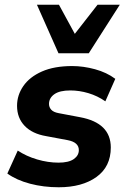

<svg xmlns="http://www.w3.org/2000/svg" viewBox="-20 -780 532 811"><path d="M228 11Q164 11 107 -4Q50 -19 11 -47L55 -144Q91 -120 137 -106.5Q183 -93 227 -93Q270 -93 291.5 -108Q313 -123 313 -146Q313 -179 266 -188L175 -205Q116 -215 84 -248.5Q52 -282 52 -333Q52 -378 78.5 -416.5Q105 -455 157 -478Q209 -501 285 -501Q332 -501 381.5 -487.5Q431 -474 467 -447L425 -352Q392 -375 353.5 -386.5Q315 -398 277 -398Q232 -398 209.5 -382Q187 -366 187 -341Q187 -327 196.5 -316.5Q206 -306 228 -302L318 -285Q448 -261 448 -157Q448 -76 387.5 -32.5Q327 11 228 11ZM227 -555 136 -760H229L296 -637L392 -760H486L355 -555Z"/></svg>

Font: Nunito Sans ExtraBold
Style: Italic
Weight: 800
Italic angle: -9°
Designer: Vernon Adams
Foundry: Vernon Adams
Version: Version 3.006; ttfautohint (v1.8.3)